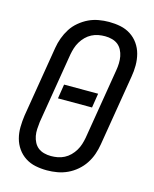

<svg xmlns="http://www.w3.org/2000/svg" viewBox="-113 -819 726 904"><g transform="rotate(15 250.0 -367.5)"><path d="M203 8Q174 8 147 2.5Q120 -3 97.5 -17.5Q75 -32 59.5 -54Q44 -76 37 -102.5Q30 -129 30.5 -157.5Q31 -186 35 -214L92 -559Q96 -584 105 -608.5Q114 -633 128 -655Q142 -677 163 -694.5Q184 -712 207 -723Q230 -734 255.5 -738.5Q281 -743 306 -743Q335 -743 362 -737.5Q389 -732 411.5 -717.5Q434 -703 449.5 -681Q465 -659 472 -632.5Q479 -606 479 -577.5Q479 -549 474 -521L417 -176Q413 -151 404.5 -126.5Q396 -102 381.5 -80Q367 -58 346.5 -40.5Q326 -23 302.5 -12Q279 -1 253.5 3.5Q228 8 203 8ZM204 -62Q220 -62 236.5 -65Q253 -68 268.5 -76Q284 -84 296.5 -96.5Q309 -109 318 -124Q327 -139 332 -155Q337 -171 340 -187L397 -532Q400 -549 400.5 -566.5Q401 -584 398 -600Q395 -616 387.5 -630.5Q380 -645 368 -654.5Q356 -664 339.5 -668.5Q323 -673 305 -673Q289 -673 272.5 -670Q256 -667 240.5 -659Q225 -651 212.5 -638.5Q200 -626 191 -611Q182 -596 177 -580Q172 -564 169 -548L112 -203Q110 -186 109 -168.5Q108 -151 111 -135Q114 -119 121.5 -104.5Q129 -90 141 -80.5Q153 -71 169.5 -66.5Q186 -62 204 -62ZM166 -333 177 -403H343L332 -333Z"/></g></svg>

Font: Iosevka Oblique
Style: Regular
Weight: 400
Italic angle: -9°
Monospace: yes
Designer: Belleve Invis
Foundry: Belleve Invis
Version: Version 32.5.0; ttfautohint (v1.8.4)